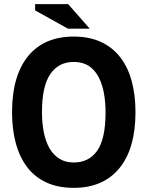

<svg xmlns="http://www.w3.org/2000/svg" viewBox="-20 -890 710 924"><path d="M38 0ZM38 -350Q38 -525 115 -619.5Q192 -714 335 -714Q410 -714 466 -688Q522 -662 559 -614Q596 -566 614 -499Q632 -432 632 -350Q632 -175 554.5 -80.5Q477 14 335 14Q259 14 203 -12Q147 -38 110.5 -86Q74 -134 56 -201Q38 -268 38 -350ZM182 -350Q182 -297 191 -252.5Q200 -208 218.5 -176Q237 -144 266 -126Q295 -108 335 -108Q408 -108 448 -165Q488 -222 488 -350Q488 -401 479.5 -445Q471 -489 453 -522Q435 -555 406 -573.5Q377 -592 335 -592Q262 -592 222 -533.5Q182 -475 182 -350ZM412 -752H307L149 -840V-870H308Z"/></svg>

Font: PT Sans
Style: Bold
Weight: 700
Version: Version 2.003W OFL; ttfautohint (v1.6)